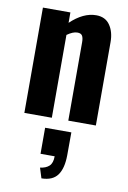

<svg xmlns="http://www.w3.org/2000/svg" viewBox="-99 -646 691 1038"><g transform="rotate(10 246.0 -127.0)"><path d="M204.1 332.5 186.5 276.4Q218.3 272.9 236.1 256.3Q253.9 239.7 253.9 202.6H176.3V59.6H320.3L319.8 185.1Q319.3 257.3 292.2 294.7Q265.1 332 204.1 332.5ZM51.8 0V-578.1H202.6V-521Q272.5 -587.4 343.3 -587.4Q393.6 -587.4 418.9 -550.5Q444.3 -513.7 444.3 -457.5V0H293V-430.7Q293 -454.6 285.6 -466.3Q278.3 -478 258.3 -477.5Q234.9 -477.5 202.6 -454.6V0Z"/></g></svg>

Font: Oswald
Style: DemiBold
Weight: 600
Designer: Vernon Adams
Foundry: Vernon Adams
Version: 3.0; ttfautohint (v0.95) -l 8 -r 50 -G 200 -x 0 -w "G" -W -c